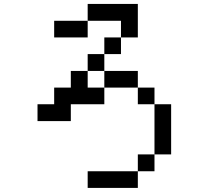

<svg xmlns="http://www.w3.org/2000/svg" viewBox="-20 -796 1040 957"><path d="M250 -609.4V-692.4H417V-609.4ZM167 -192.4V-276.4H250V-359.4H333V-442.4H417V-359.4H500V-276.4H333V-192.4ZM667 57.6V-26.4H750V57.6ZM667 57.6V140.6H417V57.6ZM417 -692.4V-776.4H667V-609.4H583V-692.4ZM500 -359.4V-442.4H417V-526.4H500V-442.4H667V-359.4ZM750 -26.4V-276.4H667V-359.4H750V-276.4H833V-26.4ZM583 -609.4V-526.4H500V-609.4Z"/></svg>

Font: KH Dot Kodenmachou 12
Style: Regular
Weight: 400
Designer: Original version for X68000 by Keitarou Hiraki (http://hp.vector.co.jp/authors/VA000874/) / TrueType conversion by Homem
Version: Version 1.00.20150527